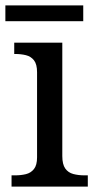

<svg xmlns="http://www.w3.org/2000/svg" viewBox="-20 -695 360 715"><path d="M23 0V-42H36Q58 -42 76.5 -46.5Q95 -51 106.5 -65.5Q118 -80 118 -109V-426Q118 -456 106.5 -470.5Q95 -485 76.5 -489.5Q58 -494 36 -494H33V-536H212V-114Q212 -83 223 -67.5Q234 -52 253 -47Q272 -42 294 -42H307V0ZM0 -616V-675H290V-616Z"/></svg>

Font: Noto Serif Bengali
Style: Regular
Weight: 400
Designer: Juan Bruce, Universal Thirst, Indian Type Foundry and the Monotype Design Team.
Foundry: Monotype Imaging Inc.
Version: Version 2.003